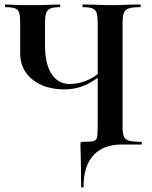

<svg xmlns="http://www.w3.org/2000/svg" viewBox="-20 -645 677 857"><path d="M340 38Q339 23 339 0Q339 -8 341 -10Q343 -12 352 -12Q387 -12 398.5 -15.5Q410 -19 413 -31.5Q416 -44 416 -81V-542Q416 -572 411.5 -586.5Q407 -601 393.5 -607Q380 -613 351 -613Q348 -613 348 -619Q348 -625 351 -625L402 -624Q448 -622 478 -622Q506 -622 552 -624L606 -625Q608 -625 608 -619Q608 -613 606 -613Q571 -613 555 -607.5Q539 -602 533 -588Q527 -574 527 -544V-81Q527 -50 533 -36Q539 -22 556 -17Q573 -12 611 -12Q613 -12 613 -6Q613 0 611 0H524Q441 0 397 48Q353 96 353 187Q353 192 347.5 192Q342 192 342 187Q342 94 340 38ZM70 -408V-544Q70 -574 65.5 -588Q61 -602 47.5 -607.5Q34 -613 5 -613Q2 -613 2 -619Q2 -625 5 -625Q20 -625 28 -624Q56 -622 119 -622Q170 -622 214 -624Q227 -625 247 -625Q249 -625 249 -619Q249 -613 247 -613Q218 -613 204.5 -607Q191 -601 186 -586.5Q181 -572 181 -542V-443Q181 -359 210.5 -314.5Q240 -270 291 -270Q335 -270 377 -290Q419 -310 465 -359L474 -352Q423 -296 373 -271Q323 -246 268 -246Q180 -246 125 -290Q70 -334 70 -408Z"/></svg>

Font: Cormorant Unicase
Style: Bold
Weight: 700
Designer: Christian Thalmann (Catharsis Fonts)
Foundry: Catharsis Fonts
Version: Version 4.000